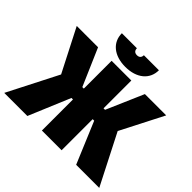

<svg xmlns="http://www.w3.org/2000/svg" viewBox="-203 -1127 1363 1363"><g transform="rotate(45 479.0 -445.0)"><path d="M293 -890C293 -799 365 -738 479 -738C593 -738 665 -799 665 -890H514C514 -869 503 -855 479 -855C455 -855 444 -869 444 -890ZM380 0H578V-312H593L724 0H956L763 -378L928 -700H714L593 -421H578V-700H380V-421H365L244 -700H30L195 -378L2 0H234L365 -312H380Z"/></g></svg>

Font: Fixel Text Black
Style: Regular
Weight: 900
Width: 4
Designer: AlfaBravo + MacPaw
Foundry: Kyrylo Tkachov, Marchela Mozhyna, Serhii Makarenko, Maria Weinstein, Zakhar Kryvoshyya
Version: Version 1.211